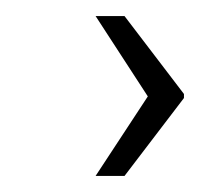

<svg xmlns="http://www.w3.org/2000/svg" viewBox="-20 -395 249 239"><path d="M135 -375 209 -278V-273L135 -176H99L164 -275L99 -375Z"/></svg>

Font: lipipragatuchhi
Style: Regular
Weight: 400
Designer: Abhinash Majhi
Version: Version 1.000